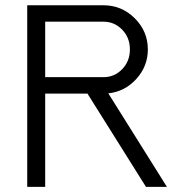

<svg xmlns="http://www.w3.org/2000/svg" viewBox="-20 -727 689 747"><path d="M629.4 0H547.9L320.3 -362.8H155.8V0H85.9V-706.5H382.8Q453.6 -706.5 504.4 -655.8Q555.2 -605 555.2 -534.7Q555.2 -469.2 510.5 -419.9Q465.8 -370.6 401.4 -363.8ZM155.8 -426.8H382.8Q425.3 -426.8 455.3 -457.8Q485.4 -488.8 485.4 -534.7Q485.4 -580.6 455.3 -611.6Q425.3 -642.6 382.8 -642.6H155.8Z"/></svg>

Font: LilGrotesk
Style: Regular
Weight: 400
Designer: BSozoo
Foundry: BSozoo
Version: Version 1.004;PS 001.004;hotconv 1.0.70;makeotf.lib2.5.58329